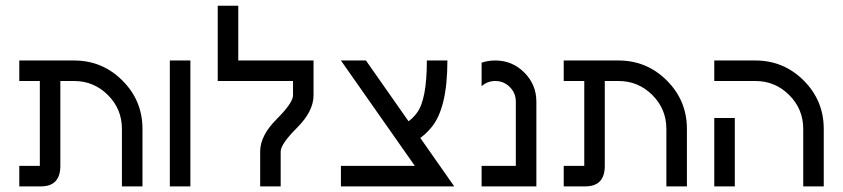

<svg xmlns="http://www.w3.org/2000/svg" viewBox="-20 -665 3008 685"><path d="M244.1 -449.2Q345.2 -449.2 416.7 -377.7Q488.3 -306.2 488.3 -205.1V0H415V-205.1Q415 -275.9 365 -325.9Q314.9 -376 244.1 -376H195.3V-73.2Q195.3 0 125.5 0H48.8V-73.2H122.1V-376H48.8V-449.2Z M659.2 0H585.9V-449.2H659.2Z M1098.6 -449.2V-324.7Q1098.6 -268.1 1040 -209.5Q981.4 -150.9 981.4 -124.5V0H908.2V-124.5Q908.2 -181.2 966.8 -239.7Q1025.4 -298.3 1025.4 -324.7V-376H756.8V-644.5H830.1V-449.2Z M1460 -73.2 1196.3 -449.2H1285.6L1437.5 -232.4Q1453.6 -243.7 1467.3 -262.2Q1502.9 -309.1 1502.9 -449.2H1576.2Q1576.2 -278.8 1519 -210.4Q1500.5 -188 1479.5 -172.9L1600.6 0H1196.3V-73.2Z M1820.3 -302.7Q1820.3 -333 1798.8 -354.5Q1777.3 -376 1747.1 -376Q1718.8 -376 1698.2 -357.4V-441.4Q1721.2 -449.2 1747.1 -449.2Q1807.6 -449.2 1850.6 -406.2Q1893.6 -363.3 1893.6 -302.7V0H1698.2V-73.2H1820.3Z M2186.5 -449.2Q2287.6 -449.2 2359.1 -377.7Q2430.7 -306.2 2430.7 -205.1V0H2357.4V-205.1Q2357.4 -275.9 2307.4 -325.9Q2257.3 -376 2186.5 -376H2137.7V-73.2Q2137.7 0 2067.9 0H1991.2V-73.2H2064.5V-376H1991.2V-449.2Z M2601.6 0H2528.3V-244.1H2601.6ZM2918.9 -205.1V0H2845.7V-205.1Q2845.7 -275.9 2795.7 -325.9Q2745.6 -376 2674.8 -376H2528.3V-449.2H2674.8Q2775.9 -449.2 2847.4 -377.7Q2918.9 -306.2 2918.9 -205.1Z"/></svg>

Font: Catrinity
Style: Regular
Weight: 400
Designer: Alexander Lange
Foundry: High-Logic / Made with FontCreator
Version: Version 2.090;May 20, 2024;FontCreator 15.0.0.2974 64-bit